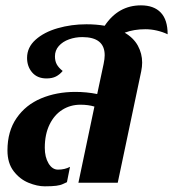

<svg xmlns="http://www.w3.org/2000/svg" viewBox="-20 -669 634 703"><path d="M512.2 -562Q470.2 -562 436.5 -549.3Q469.2 -530.3 484.9 -501.5Q500.5 -472.7 500.5 -439.9Q500.5 -425.3 497.1 -408.2L411.1 0H267.1L325.7 -278.8Q303.2 -285.6 274.4 -285.6Q237.8 -285.6 208.3 -267.1Q178.7 -248.5 161.4 -212.9Q144 -177.2 144 -127.9Q144 -93.8 157.7 -70.8Q171.4 -47.9 192.4 -47.9Q216.8 -47.9 236.3 -58.1L225.1 -2Q221.2 -0.5 211.2 4.4Q201.2 9.3 185.8 11.2Q170.4 13.2 144 13.2Q116.2 13.2 84.5 0.2Q52.7 -12.7 30 -42.2Q7.3 -71.8 7.3 -118.2Q7.3 -188.5 40.8 -236.8Q74.2 -285.2 130.6 -308.8Q187 -332.5 255.9 -332.5Q296.9 -332.5 335.9 -324.7L359.4 -435.1Q363.3 -453.6 363.3 -466.8Q363.3 -533.2 281.2 -533.2Q255.9 -533.2 232.7 -524.9Q209.5 -516.6 195.3 -500.5Q181.2 -484.4 181.2 -462.9Q181.2 -445.3 188 -433.1Q194.8 -420.9 209.5 -409.2Q198.7 -396 184.8 -388.9Q170.9 -381.8 150.4 -381.8Q116.7 -381.8 97.9 -403.6Q79.1 -425.3 79.1 -457Q79.1 -495.6 110.1 -523.4Q141.1 -551.3 191.2 -565.7Q241.2 -580.1 296.4 -580.1Q332.5 -580.1 363.3 -574.7Q413.1 -649.4 496.1 -649.4Q543.5 -649.4 568.6 -623Q593.8 -596.7 593.8 -543.5Q575.7 -552.2 554.4 -557.1Q533.2 -562 512.2 -562Z"/></svg>

Font: Pattaya
Style: Regular
Weight: 400
Designer: Pablo Impallari / Thai characters Designed by Thanarat Vachiruckul and Suppakit Chalermlarp
Foundry: Pablo Impallari
Version: Version 2.000